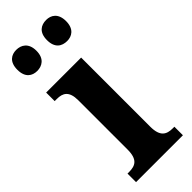

<svg xmlns="http://www.w3.org/2000/svg" viewBox="-254 -782 811 811"><g transform="rotate(-45 152.0 -376.5)"><path d="M230 -627C258 -627 286 -643 286 -690C286 -737 258 -753 230 -753C199 -753 172 -737 172 -690C172 -643 199 -627 230 -627ZM51 -627C80 -627 109 -643 109 -690C109 -737 80 -753 51 -753C22 -753 -5 -737 -5 -690C-5 -643 22 -627 51 -627ZM14 0H294V-51H284C248 -51 222 -64 222 -123V-536H13V-485H26C61 -485 86 -472 86 -417V-122C86 -64 61 -51 24 -51H14Z"/></g></svg>

Font: Noto Serif Devanagari Condensed
Style: Bold
Weight: 700
Width: 3
Designer: Universal Thirst, Indian Type Foundry and the Monotype Design Team
Foundry: Monotype Imaging Inc.
Version: Version 2.004